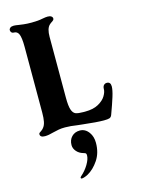

<svg xmlns="http://www.w3.org/2000/svg" viewBox="-143 -758 845 1150"><g transform="rotate(-15 279.5 -183.0)"><path d="M40 -10Q40 -15 43.5 -18Q47 -21 55.5 -26.5Q64 -32 70 -40Q81 -53 85.5 -75Q90 -97 90 -130V-538Q90 -596 80 -618Q71 -638 50 -638H48Q40 -638 35 -644Q30 -650 30 -658Q30 -666 37.5 -672Q45 -678 60 -678Q69 -678 93 -674Q99 -673 119.5 -670.5Q140 -668 169 -668Q209 -668 237 -674Q257 -678 270 -678Q284 -678 292 -672.5Q300 -667 300 -658Q300 -653 296.5 -649Q293 -645 285 -640Q277 -635 270 -628Q250 -608 250 -558V-180Q250 -129 258 -105.5Q266 -82 281.5 -76Q297 -70 330 -70H340Q391 -70 423 -88Q455 -106 469 -129.5Q483 -153 483 -171Q483 -187 490.5 -195Q498 -203 509 -203Q533 -203 533 -175Q533 -153 520.5 -112.5Q508 -72 485 -10Q480 3 469.5 6.5Q459 10 435 10Q392 10 305 0L277 -3Q232 -10 199 -10Q176 -10 159.5 -7Q143 -4 123 1Q92 10 70 10Q40 10 40 -10ZM211 306Q211 303 216 298Q245 273 264 241Q283 209 283 186Q283 176 279.5 173Q276 170 265 167Q240 160 224.5 142Q209 124 209 103Q209 71 228.5 51Q248 31 279 31Q313 31 335 62Q354 88 354 127Q354 189 324 233.5Q294 278 256 299Q247 304 235.5 308Q224 312 217 312Q215 312 213 310Q211 308 211 306Z"/></g></svg>

Font: Raigarh
Style: Bold
Weight: 700
Designer: jaikishan Patel
Foundry: MagicType
Version: Version 1.000